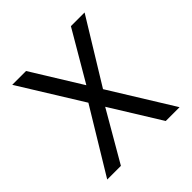

<svg xmlns="http://www.w3.org/2000/svg" viewBox="-182 -851 1002 1002"><g transform="rotate(-45 318.5 -350.0)"><path d="M52 0 266 -353 51 -700H153L323 -425L484 -700H585L370 -349L586 0H484L313 -276L153 0Z"/></g></svg>

Font: HostGroteskRegular
Style: Regular
Weight: 400
Designer: Doukan Karapınar based on Poppins by Indian Type Foundry, Jonny Pinhorn
Foundry: Element Type
Version: Version 1.001; ttfautohint (v1.8.4.7-5d5b)